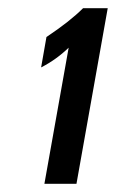

<svg xmlns="http://www.w3.org/2000/svg" viewBox="-20 -733 282 467"><path d="M166 -286 242 -713H182Q150 -681 93 -643L80 -569Q117 -588 147 -617L88 -286Z"/></svg>

Font: Geom
Style: Italic
Weight: 400
Italic angle: -10°
Version: Version 1.102